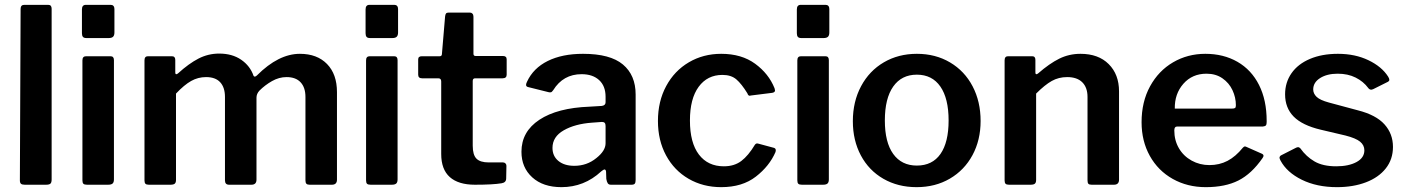

<svg xmlns="http://www.w3.org/2000/svg" viewBox="-20 -762 5801 792"><path d="M193 -22Q193 -9 188 -4.5Q183 0 170 0H82Q71 0 66.5 -4Q62 -8 62 -18L65 -725Q65 -742 80 -742H179Q193 -742 193 -726Z M452 -628Q452 -616 446.5 -610.5Q441 -605 428 -605H337Q326 -605 322 -610Q318 -615 318 -625V-723Q318 -742 334 -742H437Q444 -742 448 -737.5Q452 -733 452 -725ZM450 -22Q450 -10 444.5 -5Q439 0 426 0H339Q328 0 324 -4Q320 -8 320 -18V-513Q320 -530 335 -530H436Q450 -530 450 -514Z M576 -18V-513Q576 -530 590 -530H689Q703 -530 703 -515V-463Q703 -457 706 -456Q709 -455 714 -459Q759 -500 799 -520.5Q839 -541 884 -541Q938 -541 975 -515.5Q1012 -490 1026 -449Q1028 -446 1031 -446Q1035 -446 1040 -451Q1129 -540 1217 -540Q1288 -540 1329 -498Q1370 -456 1370 -382V-21Q1370 0 1349 0H1257Q1248 0 1244 -4Q1240 -8 1240 -18V-362Q1240 -401 1220 -422.5Q1200 -444 1162 -444Q1131 -444 1102 -427.5Q1073 -411 1050 -388Q1038 -375 1038 -359V-21Q1038 0 1017 0H925Q908 0 908 -18V-362Q908 -401 888.5 -422.5Q869 -444 830 -444Q797 -444 768.5 -428Q740 -412 706 -376V-20Q706 -9 701 -4.5Q696 0 683 0H594Q584 0 580 -4Q576 -8 576 -18Z M1622 -628Q1622 -616 1616.5 -610.5Q1611 -605 1598 -605H1507Q1496 -605 1492 -610Q1488 -615 1488 -625V-723Q1488 -742 1504 -742H1607Q1614 -742 1618 -737.5Q1622 -733 1622 -725ZM1620 -22Q1620 -10 1614.5 -5Q1609 0 1596 0H1509Q1498 0 1494 -4Q1490 -8 1490 -18V-513Q1490 -530 1505 -530H1606Q1620 -530 1620 -514Z M1940 -439Q1930 -439 1930 -428V-161Q1930 -123 1945.5 -107.5Q1961 -92 1996 -92H2055Q2061 -92 2065 -88Q2069 -84 2069 -78L2068 -26Q2068 -9 2049 -6Q2013 0 1939 0Q1871 0 1835.5 -31.5Q1800 -63 1800 -127V-426Q1800 -439 1788 -439H1721Q1705 -439 1705 -454V-517Q1705 -530 1720 -530H1794Q1803 -530 1803 -540L1816 -694Q1817 -703 1820 -706.5Q1823 -710 1830 -710H1919Q1925 -710 1929 -705.5Q1933 -701 1933 -693V-540Q1933 -531 1942 -531H2055Q2070 -531 2070 -517V-454Q2070 -439 2053 -439Z M2296 10Q2220 10 2175.5 -30.5Q2131 -71 2131 -136Q2131 -219 2205 -268Q2279 -317 2412 -322L2462 -325Q2478 -327 2478 -340V-363Q2478 -407 2451.5 -431.5Q2425 -456 2379 -456Q2303 -456 2262 -390Q2259 -386 2256.5 -383.5Q2254 -381 2250 -381Q2245 -381 2242 -382L2158 -403Q2150 -405 2150 -412Q2150 -417 2154 -425Q2180 -481 2239.5 -510.5Q2299 -540 2385 -540Q2497 -540 2549.5 -496Q2602 -452 2602 -372V-20Q2602 -9 2598.5 -4.5Q2595 0 2585 0H2500Q2491 0 2487 -6Q2483 -12 2481 -24L2480 -54Q2479 -63 2473 -63Q2470 -63 2460 -55Q2390 10 2296 10ZM2463 -259 2422 -256Q2352 -251 2305.5 -224.5Q2259 -198 2259 -152Q2259 -118 2283.5 -98Q2308 -78 2349 -78Q2401 -78 2440 -110Q2478 -140 2478 -171V-242Q2478 -251 2474.5 -255Q2471 -259 2463 -259Z M3175 -398 3177 -389Q3177 -381 3165 -379L3077 -368L3073 -367Q3066 -367 3063 -377Q3039 -416 3017.5 -434.5Q2996 -453 2960 -453Q2898 -453 2862 -404Q2826 -355 2826 -265Q2826 -173 2863 -124.5Q2900 -76 2966 -76Q3009 -76 3038 -98Q3067 -120 3094 -165Q3097 -169 3100.5 -170Q3104 -171 3110 -169L3173 -152Q3183 -149 3179 -135Q3154 -77 3098 -33.5Q3042 10 2955 10Q2880 10 2820.5 -24.5Q2761 -59 2727.5 -121Q2694 -183 2694 -263Q2694 -344 2728 -407Q2762 -470 2821.5 -505Q2881 -540 2955 -540Q3039 -540 3095 -499Q3151 -458 3175 -398Z M3401 -628Q3401 -616 3395.5 -610.5Q3390 -605 3377 -605H3286Q3275 -605 3271 -610Q3267 -615 3267 -625V-723Q3267 -742 3283 -742H3386Q3393 -742 3397 -737.5Q3401 -733 3401 -725ZM3399 -22Q3399 -10 3393.5 -5Q3388 0 3375 0H3288Q3277 0 3273 -4Q3269 -8 3269 -18V-513Q3269 -530 3284 -530H3385Q3399 -530 3399 -514Z M3498 -262Q3498 -343 3532 -406.5Q3566 -470 3626 -505Q3686 -540 3762 -540Q3839 -540 3899 -504.5Q3959 -469 3992 -406Q4025 -343 4025 -263Q4025 -184 3991.5 -122Q3958 -60 3898 -25Q3838 10 3761 10Q3684 10 3624 -24.5Q3564 -59 3531 -121Q3498 -183 3498 -262ZM3893 -265Q3893 -356 3859 -405Q3825 -454 3762 -454Q3699 -454 3664.5 -405Q3630 -356 3630 -265Q3630 -175 3664.5 -127Q3699 -79 3762 -79Q3826 -79 3859.5 -127Q3893 -175 3893 -265Z M4124 -18V-513Q4124 -530 4138 -530H4238Q4251 -530 4251 -515V-463Q4251 -457 4254 -456Q4257 -455 4262 -459Q4309 -500 4349.5 -520Q4390 -540 4437 -540Q4511 -540 4553.5 -497.5Q4596 -455 4596 -385V-21Q4596 0 4575 0H4483Q4473 0 4469.5 -4Q4466 -8 4466 -18V-362Q4466 -401 4444.5 -422.5Q4423 -444 4382 -444Q4347 -444 4318.5 -428Q4290 -412 4254 -376V-20Q4254 -9 4249 -4.5Q4244 0 4231 0H4142Q4132 0 4128 -4Q4124 -8 4124 -18Z M4969 -81Q5010 -81 5043.5 -98.5Q5077 -116 5107 -153Q5112 -158 5115 -158Q5118 -158 5124 -155L5185 -128Q5192 -125 5192 -119Q5192 -116 5188 -110Q5143 -45 5088.5 -17.5Q5034 10 4954 10Q4878 10 4817.5 -24Q4757 -58 4723 -119Q4689 -180 4689 -258Q4689 -342 4724 -406Q4759 -470 4819 -505Q4879 -540 4952 -540Q5027 -540 5084.5 -507Q5142 -474 5173.5 -411.5Q5205 -349 5205 -263V-259Q5205 -249 5202 -245Q5199 -241 5189 -240H4835Q4824 -240 4824 -224Q4824 -183 4843 -150.5Q4862 -118 4895.5 -99.5Q4929 -81 4969 -81ZM5061 -314Q5071 -314 5074.5 -316.5Q5078 -319 5078 -328Q5078 -360 5064 -390Q5050 -420 5022.5 -439Q4995 -458 4957 -458Q4898 -458 4861.5 -416.5Q4825 -375 4826 -314Z M5498 -458Q5454 -458 5425.5 -440Q5397 -422 5397 -393Q5397 -376 5411 -362.5Q5425 -349 5462 -339L5581 -307Q5656 -288 5691 -249Q5726 -210 5726 -156Q5726 -105 5696.5 -67.5Q5667 -30 5614.5 -10Q5562 10 5495 10Q5412 10 5350 -20.5Q5288 -51 5262 -100Q5258 -108 5258 -111Q5258 -117 5264 -121L5323 -151Q5330 -155 5335 -155Q5339 -155 5344 -150Q5368 -116 5402.5 -96Q5437 -76 5492 -76Q5543 -76 5575.5 -93.5Q5608 -111 5608 -142Q5608 -163 5590.5 -177.5Q5573 -192 5530 -203L5428 -227Q5352 -245 5316.5 -281Q5281 -317 5281 -373Q5281 -422 5307.5 -460Q5334 -498 5383.5 -519Q5433 -540 5499 -540Q5570 -540 5625 -513.5Q5680 -487 5706 -446Q5711 -438 5711 -433Q5711 -428 5706 -425L5644 -394Q5638 -392 5637 -392Q5629 -392 5624 -399Q5604 -426 5572 -442Q5540 -458 5498 -458Z"/></svg>

Font: n
Style: Regular
Weight: 600
Designer: Pablo Impallari, Rodrigo Fuenzalida
Foundry: Impallari Type
Version: Version 1.002; ttfautohint (v1.5)